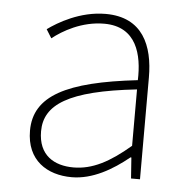

<svg xmlns="http://www.w3.org/2000/svg" viewBox="-45 -584 625 641"><g transform="rotate(5 268.0 -263.5)"><path d="M218 13C288 13 354 -26 408 -70H411L416 0H446V-341C446 -448 408 -540 284 -540C198 -540 125 -496 92 -472L110 -443C144 -470 207 -507 282 -507C391 -507 413 -414 410 -329C173 -302 66 -247 66 -130C66 -30 136 13 218 13ZM221 -20C157 -20 103 -50 103 -131C103 -220 181 -273 410 -298V-109C341 -50 284 -20 221 -20Z"/></g></svg>

Font: Source Han Sans JP ExtraLight
Style: Regular
Weight: 250
Designer: Ryoko NISHIZUKA 西塚涼子 (kana, bopomofo & ideographs); Paul D. Hunt (Latin, Greek & Cyrillic); Sandoll Communications 산돌커뮤니
Foundry: Adobe
Version: Version 2.001;hotconv 1.0.107;makeotfexe 2.5.65593